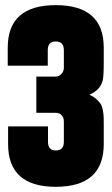

<svg xmlns="http://www.w3.org/2000/svg" viewBox="-20 -720 430 740"><path d="M9.8 -536.1Q9.8 -700.2 194.8 -700.2Q379.9 -700.2 379.9 -536.1V-483.9Q379.9 -427.7 376 -410.6Q367.7 -376 331.5 -358.4Q328.1 -356.4 324.2 -355Q340.8 -347.7 351.6 -337.9Q362.3 -328.1 367.9 -319.6Q373.5 -311 376.5 -294.9Q379.4 -278.8 379.6 -268.6Q379.9 -258.3 379.9 -235.4Q379.9 -228.5 379.9 -225.1V-165Q379.9 0 194.8 0Q11.2 0 11.2 -165V-232.9H165V-172.9Q165 -140.1 194.8 -140.1Q226.1 -140.1 226.1 -172.9V-252Q226.1 -267.1 217.5 -276.1Q209 -285.2 193.8 -285.2H120.1V-424.8H193.8Q207.5 -424.8 216.8 -435.1Q226.1 -445.3 226.1 -458V-526.9Q226.1 -560.1 194.8 -560.1Q164.1 -560.1 164.1 -526.9V-466.8H9.8Z"/></svg>

Font: Quaderni
Style: Regular
Weight: 400
Designer: Romain Laurent, Daphné Lejeune, Alexandre D’Hubert
Foundry: ESAD Valence
Version: Version 1.000;FEAKit 1.0